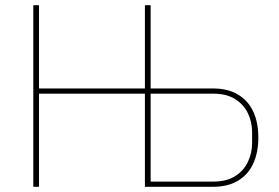

<svg xmlns="http://www.w3.org/2000/svg" viewBox="-20 -718 1073 738"><path d="M108 0V-698H130V-378H537V-698H559V-378H799Q856 -378 895 -354.5Q934 -331 953.5 -289Q973 -247 973 -189Q973 -132 953.5 -89.5Q934 -47 895 -23.5Q856 0 799 0H537V-358H130V0ZM559 -20H799Q851 -20 884 -41Q917 -62 933 -96Q949 -130 949 -168V-210Q949 -249 933 -282.5Q917 -316 884 -337Q851 -358 799 -358H559Z"/></svg>

Font: IBM Plex Sans Thin
Style: Regular
Weight: 250
Designer: Mike Abbink, Paul van der Laan, Pieter van Rosmalen
Foundry: Bold Monday
Version: Version 3.201